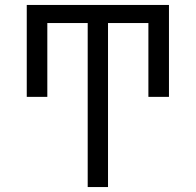

<svg xmlns="http://www.w3.org/2000/svg" viewBox="-20 -540 790 775"><path d="M334 215V-447H171V-149H88V-520H662V-149H579V-447H416V215Z"/></svg>

Font: Iosevka Aile
Style: Regular
Weight: 400
Designer: Belleve Invis
Foundry: Belleve Invis
Version: Version 28.0.1; ttfautohint (v1.8.4)